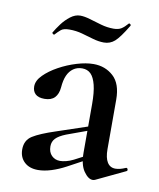

<svg xmlns="http://www.w3.org/2000/svg" viewBox="-69 -614 562 677"><g transform="rotate(10 212.0 -275.0)"><path d="M317 6Q313 8 308 8Q292 8 276 -15Q260 -38 260 -82V-255Q260 -297 253.5 -323Q247 -349 235 -361Q223 -373 204 -373Q186 -373 172.5 -363.5Q159 -354 151.5 -337Q144 -320 142 -294Q140 -270 127.5 -257Q115 -244 91 -244Q69 -244 58.5 -254Q48 -264 48 -281Q48 -302 68 -322Q88 -342 118 -358.5Q148 -375 181 -385Q214 -395 241 -395Q283 -395 312 -368.5Q341 -342 341 -285V-108Q341 -77 351 -61Q361 -45 380 -45Q396 -45 416 -54Q421 -56 423 -50.5Q425 -45 420 -43ZM112 7Q81 7 63 -10Q45 -27 45 -55Q45 -88 70.5 -104Q96 -120 151 -138L270 -178L273 -164L188 -133Q163 -123 152 -111.5Q141 -100 141 -83Q141 -62 153 -50Q165 -38 183 -38Q192 -38 204.5 -41Q217 -44 231 -51L296 -85L298 -70L211 -23Q185 -9 159.5 -1Q134 7 112 7ZM288 -530Q305 -530 315.5 -536.5Q326 -543 338 -557Q340 -559 343.5 -556Q347 -553 345 -550Q318 -505 301.5 -490.5Q285 -476 263 -476Q244 -476 223.5 -482Q203 -488 181.5 -494Q160 -500 136 -500Q115 -500 106 -492.5Q97 -485 86 -473Q84 -472 80.5 -475Q77 -478 79 -480Q87 -494 100 -511.5Q113 -529 130 -542Q147 -555 165 -555Q180 -555 200 -549Q220 -543 242.5 -536.5Q265 -530 288 -530Z"/></g></svg>

Font: Cormorant SemiBold
Style: Regular
Weight: 600
Designer: Christian Thalmann (Catharsis Fonts)
Foundry: Catharsis Fonts
Version: Version 4.000